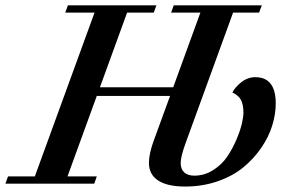

<svg xmlns="http://www.w3.org/2000/svg" viewBox="-65 -683 1046 714"><path d="M-44.9 0 -35.2 -26.9H64.5L286.6 -636.2H177.7L187.5 -663.1H516.6L506.8 -636.2H407.7L306.6 -358.4H579.1L680.2 -636.2H571.3L581.1 -663.1H908.7L898.4 -636.2H801.8L624 -147.5Q606.9 -100.1 606.9 -76.7Q606.9 -53.7 620.4 -41.7Q633.8 -29.8 657.2 -29.8Q695.3 -29.8 727.5 -50.3Q759.8 -70.8 779.8 -100.3Q799.8 -129.9 814.2 -163.8Q828.6 -197.8 834.5 -223.6Q840.3 -249.5 840.3 -263.2Q840.3 -293.9 831.1 -311.3Q821.8 -328.6 799.3 -338.9Q808.1 -357.9 832 -377Q856 -396 884.3 -396Q960.4 -396 960.4 -298.3Q960.4 -258.8 947.5 -216.6Q934.6 -174.3 906.7 -133.5Q878.9 -92.8 840.1 -60.8Q801.3 -28.8 744.9 -9Q688.5 10.7 623.5 10.7Q557.6 10.7 523.2 -11.7Q488.8 -34.2 488.8 -77.6Q488.8 -111.8 507.8 -163.1L567.4 -326.2H294.9L186 -26.9H294.9L285.6 0Z"/></svg>

Font: Elstob 14pt SemiBold
Style: Italic
Weight: 600
Italic angle: -20°
Designer: Peter S. Baker
Version: Version 1.015